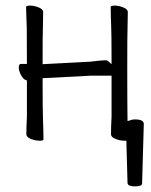

<svg xmlns="http://www.w3.org/2000/svg" viewBox="-20 -499 540 685"><path d="M442 -69Q451 -73 461 -73Q493 -73 493 -57V-56L487 155Q487 166 462 166Q437 166 435 155L431 10V3H423Q408 3 392 -3.5Q376 -10 376 -20Q376 -45 378 -83V-229H304L132 -220V-215Q132 -102 133.5 -69Q135 -36 135 -1Q135 3 120.5 3Q106 3 90 -3.5Q74 -10 74 -20Q74 -45 76 -83V-212L73 -213Q63 -216 55 -231Q47 -246 47 -258.5Q47 -271 55 -271H76V-276Q76 -377 75.5 -398Q75 -419 74 -441.5Q73 -464 73 -474Q73 -479 87.5 -479Q102 -479 118 -472.5Q134 -466 134 -456L133 -397Q132 -379 132 -275V-270L303 -279Q342 -284 356 -284Q364 -284 369 -278L378 -270V-282Q378 -378 376.5 -410Q375 -442 375 -474Q375 -479 389.5 -479Q404 -479 420 -472.5Q436 -466 436 -456L435 -397Q434 -379 434 -254.5Q434 -130 435 -67Z"/></svg>

Font: Moon Stars Kai T HW Light
Style: Regular
Weight: 300
Designer: GuiWonder
Version: Version 1.101